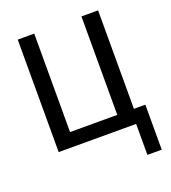

<svg xmlns="http://www.w3.org/2000/svg" viewBox="-169 -884 1086 1217"><g transform="rotate(-20 374.5 -275.0)"><path d="M91.8 0V-758.8H203.1V-94.7H521.5V-758.8H633.8V-94.7H710.9V209H614.3V0Z"/></g></svg>

Font: Gothic A1 SemiBold
Style: Regular
Weight: 600
Version: Version 2.50